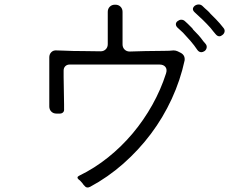

<svg xmlns="http://www.w3.org/2000/svg" viewBox="-20 -813 1040 857"><path d="M942 -661Q937 -667 931.5 -673.5Q926 -680 920 -688Q903 -707 885.5 -724Q868 -741 849 -758Q833 -773 849 -787Q857 -793 867 -793Q876 -793 883 -787Q888 -782 894.5 -776Q901 -770 908 -764Q911 -761 914 -758Q917 -755 920 -751L944 -727Q953 -718 961 -708.5Q969 -699 977 -689Q984 -681 982.5 -672Q981 -663 973 -657Q966 -651 959 -651Q950 -651 942 -661ZM356 15 353 12 348 5Q344 1 340.5 -3.5Q337 -8 332 -11Q319 -22 334 -29Q402 -62 462.5 -110.5Q523 -159 572.5 -218Q622 -277 660 -345Q698 -413 721 -485Q727 -503 718.5 -514Q710 -525 691 -525H292Q279 -525 271.5 -517.5Q264 -510 264 -498V-470L266 -347V-326Q267 -317 261.5 -311.5Q256 -306 247 -306H232Q218 -306 209 -315Q200 -324 200 -338V-557Q200 -571 209 -580Q218 -589 232 -588L264 -587Q284 -586 307 -585.5Q330 -585 356 -585L429 -584Q443 -584 452 -593Q461 -602 461 -616V-760Q461 -774 470 -783Q479 -792 493 -792H495Q509 -792 518 -783Q527 -774 527 -760V-615Q527 -601 536 -592Q545 -583 559 -583L629 -585L713 -586Q726 -586 736 -586.5Q746 -587 754 -588Q759 -588 764 -587Q769 -586 773 -584L787 -577Q807 -566 804 -543Q785 -455 746.5 -371.5Q708 -288 653.5 -215.5Q599 -143 530.5 -82.5Q462 -22 382 21Q366 29 356 15ZM861 -590Q847 -611 830.5 -630Q814 -649 797 -667Q790 -673 784 -679Q778 -685 772 -690Q765 -697 765 -705Q765 -713 773 -719Q781 -725 789 -725Q799 -725 806 -718Q812 -713 818 -707Q824 -701 831 -694Q834 -691 837 -688Q840 -685 842 -681L866 -656Q872 -648 877 -643Q882 -636 887 -629.5Q892 -623 897 -618Q904 -610 902.5 -600.5Q901 -591 893 -585Q885 -580 879 -580Q868 -580 861 -590Z"/></svg>

Font: Higure Gothic
Style: Regular
Weight: 400
Designer: Yoshimichi Ohira
Foundry: Positype
Version: Version 1.000